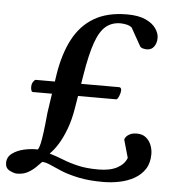

<svg xmlns="http://www.w3.org/2000/svg" viewBox="-62 -755 748 812"><g transform="rotate(5 312.5 -349.5)"><path d="M39.6 4.4Q26.4 4.4 8.1 -5.1Q-10.3 -14.6 -10.3 -36.6Q-10.3 -62 10.5 -77.4Q31.2 -92.8 61 -99.4Q90.8 -106 118.7 -105Q124.5 -113.3 128.7 -132.3Q132.8 -151.4 137 -183.3Q141.1 -215.3 145.5 -262.7L169.4 -425.3Q183.1 -514.2 215.8 -577.1Q248.5 -640.1 304.9 -673.6Q361.3 -707 445.3 -707Q494.1 -707 524.2 -693.1Q554.2 -679.2 568.1 -658.9Q582 -638.7 582 -619.1Q582 -596.7 571 -581.8Q560.1 -566.9 540.5 -566.9Q534.2 -566.9 524.9 -569.1Q515.6 -571.3 511.7 -577.1L469.2 -652.8Q460.4 -661.1 445.8 -664.1Q431.2 -667 420.4 -667Q384.3 -667 358.6 -645.8Q333 -624.5 315.2 -574Q297.4 -523.4 283.2 -436L259.8 -294.4Q252 -244.6 237.3 -205.1Q222.7 -165.5 205.1 -137.2Q187.5 -108.9 169.9 -92.3Q200.7 -83 230 -71.3Q259.3 -59.6 295.2 -51.3Q331.1 -43 380.9 -43Q430.2 -43 460.4 -59.3Q490.7 -75.7 500.5 -102.5L479 -178.2Q479.5 -184.1 485.4 -191.2Q491.2 -198.2 502.2 -203.4Q513.2 -208.5 530.3 -208.5Q553.7 -208.5 568.6 -196.5Q583.5 -184.6 591.1 -165.8Q598.6 -147 598.6 -127Q598.6 -89.4 582 -63.7Q565.4 -38.1 537.4 -22.2Q509.3 -6.3 474.9 0.7Q440.4 7.8 404.8 7.8Q344.2 7.8 300.8 -1.5Q257.3 -10.7 227.5 -22.9Q197.8 -35.2 177.2 -44.7Q156.7 -54.2 141.6 -54.2Q132.8 -45.4 119.1 -31.5Q105.5 -17.6 85.9 -6.6Q66.4 4.4 39.6 4.4ZM76.2 -345.2Q71.3 -345.7 69.3 -353Q67.4 -360.4 67.4 -366.7Q67.4 -377.4 72.3 -386.2Q77.1 -395 83.5 -397.5H438.5Q447.8 -397 447.8 -384.3Q447.8 -375.5 442.4 -361.6Q437 -347.7 431.2 -345.2Z"/></g></svg>

Font: Gelasio Medium
Style: Italic
Weight: 500
Italic angle: -8.5°
Designer: Eben Sorkin
Foundry: Eben Sorkin
Version: Version 1.008